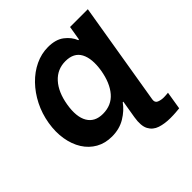

<svg xmlns="http://www.w3.org/2000/svg" viewBox="-237 -926 1321 1321"><g transform="rotate(-45 423.0 -266.0)"><path d="M805.4 -727.3 680.4 25.2Q675.8 53.3 697.6 62.5Q719.5 71.7 747.5 71.7Q757.8 71.7 767.9 70.8Q778.1 70 789.1 68.9L767.8 199.2Q752.5 200.6 730.5 202.6Q708.5 204.5 678.3 204.5Q622.9 204.5 579.5 190.3Q536.2 176.1 515.4 137.4Q494.7 98.7 506.7 25.2L528.4 -104.8H522.7Q488.3 -56.8 432.7 -23.3Q377.1 10.3 304 10.3Q237.9 10.3 187.1 -18.5Q136.4 -47.2 104 -98.5Q71.7 -149.9 60.4 -217.9Q49 -285.9 61.8 -364.3Q74.9 -442.8 109.2 -510.5Q143.5 -578.1 193 -629.1Q242.5 -680 302.7 -708.6Q362.9 -737.2 427.6 -737.2Q501.8 -737.2 546 -703.5Q590.2 -669.7 608.7 -622.9H615.1L632.5 -727.3ZM370 -144.2Q453.5 -144.2 503.7 -202.6Q554 -261 571.4 -364Q587.7 -467 556.5 -525.4Q525.2 -583.8 443.5 -583.8Q364.3 -583.8 311.6 -525.7Q258.9 -467.7 241.5 -364Q224.1 -258.5 258 -201.3Q291.9 -144.2 370 -144.2Z"/></g></svg>

Font: Inter UI Extra Bold
Style: Italic
Weight: 800
Italic angle: 9.39999°
Designer: Rasmus Andersson
Foundry: rsms
Version: 3.2;8d6f07862